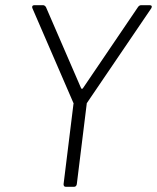

<svg xmlns="http://www.w3.org/2000/svg" viewBox="-20 -720 605 740"><path d="M225 -10 263 -318Q263 -319 263.5 -320.5Q264 -322 263 -323L105 -688Q104 -690 104 -693Q104 -700 113 -700H146Q152 -700 157 -693L293 -379Q294 -378 296 -378Q298 -378 299 -379L512 -693Q517 -700 524 -700H557Q563 -700 564.5 -696.5Q566 -693 563 -688L315 -323Q314 -322 314 -318L276 -10Q274 0 265 0H234Q225 0 225 -10Z"/></svg>

Font: Barlow Light
Style: Italic
Weight: 300
Italic angle: -7°
Designer: Jeremy Tribby
Foundry: Tribby Type
Version: Version 1.408